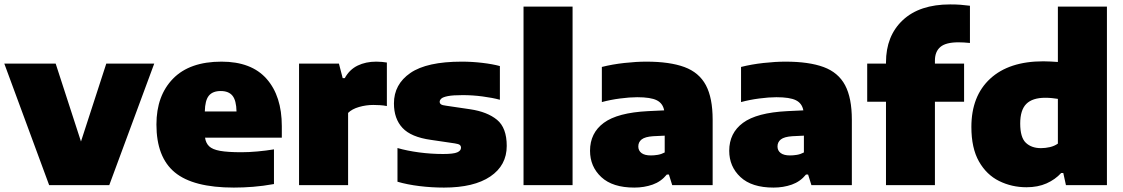

<svg xmlns="http://www.w3.org/2000/svg" viewBox="-26 -838 5084 869"><path d="M196.5 0 -6.5 -550H226L340.5 -197.5L455 -550H672L468.5 0Z M1032.5 11Q848.5 11 765.2 -57.8Q682 -126.5 682 -274.5Q682 -405 757.2 -482Q832.5 -559 976.5 -559Q1112 -559 1180.8 -481Q1249.5 -403 1249.5 -267V-215H902Q905.5 -190.5 920.5 -176Q935.5 -161.5 970 -155.2Q1004.5 -149 1066.5 -149Q1100 -149 1139 -152.5Q1178 -156 1214 -162V-5Q1164 4 1119.2 7.5Q1074.5 11 1032.5 11ZM973 -426Q936.5 -426 919.2 -404.8Q902 -383.5 901 -333.5H1044.5Q1043.5 -383.5 1026.2 -404.8Q1009 -426 973 -426Z M1327.5 0V-550H1508L1525 -484.5H1534.5Q1556 -523.5 1592.8 -541.2Q1629.5 -559 1677 -559Q1690 -559 1702.8 -557.8Q1715.5 -556.5 1725 -555V-358Q1710.5 -361 1693.8 -362Q1677 -363 1663.5 -363Q1631 -363 1599 -353.8Q1567 -344.5 1549.5 -327V0Z M1983.5 11Q1927 11 1872.2 4.2Q1817.5 -2.5 1773 -15.5V-168Q1816.5 -155.5 1870.8 -148.2Q1925 -141 1979.5 -141Q2026.5 -141 2043.5 -148.5Q2060.5 -156 2060.5 -169Q2060.5 -177.5 2055 -182Q2049.5 -186.5 2032.5 -189L1924 -205Q1834.5 -217.5 1795.8 -259Q1757 -300.5 1757 -370Q1757 -456.5 1831.5 -507.8Q1906 -559 2064 -559Q2110.5 -559 2157 -553.5Q2203.5 -548 2236.5 -539V-386.5Q2203.5 -395.5 2158 -401.5Q2112.5 -407.5 2068.5 -407.5Q2023.5 -407.5 2001 -403Q1978.5 -398.5 1971.2 -391.5Q1964 -384.5 1964 -377.5Q1964 -370 1970 -365.8Q1976 -361.5 1993.5 -359.5L2102 -343.5Q2179.5 -332 2223.5 -295.8Q2267.5 -259.5 2267.5 -177.5Q2267.5 -89.5 2193.2 -39.2Q2119 11 1983.5 11Z M2343.5 0V-808H2565.5V0Z M2845 11Q2746.5 11 2695.5 -36.5Q2644.5 -84 2644.5 -155.5Q2644.5 -236 2706.8 -282Q2769 -328 2907 -335L2980 -338.5Q2974 -370.5 2946.5 -384.2Q2919 -398 2858 -398Q2824 -398 2780.2 -392.2Q2736.5 -386.5 2698 -376V-535Q2745.5 -547 2799.8 -553Q2854 -559 2899 -559Q3005.5 -559 3071.8 -534.5Q3138 -510 3168.8 -452.5Q3199.5 -395 3199.5 -296V0H3016.5L3001.5 -48H2992Q2966 -16 2927.8 -2.5Q2889.5 11 2845 11ZM2863 -175Q2863 -156.5 2877.2 -145.5Q2891.5 -134.5 2920 -134.5Q2934.5 -134.5 2951 -137.2Q2967.5 -140 2982.5 -148V-224L2930 -221.5Q2893.5 -219 2878.2 -207Q2863 -195 2863 -175Z M3475 11Q3376.5 11 3325.5 -36.5Q3274.5 -84 3274.5 -155.5Q3274.5 -236 3336.8 -282Q3399 -328 3537 -335L3610 -338.5Q3604 -370.5 3576.5 -384.2Q3549 -398 3488 -398Q3454 -398 3410.2 -392.2Q3366.5 -386.5 3328 -376V-535Q3375.5 -547 3429.8 -553Q3484 -559 3529 -559Q3635.5 -559 3701.8 -534.5Q3768 -510 3798.8 -452.5Q3829.5 -395 3829.5 -296V0H3646.5L3631.5 -48H3622Q3596 -16 3557.8 -2.5Q3519.5 11 3475 11ZM3493 -175Q3493 -156.5 3507.2 -145.5Q3521.5 -134.5 3550 -134.5Q3564.5 -134.5 3581 -137.2Q3597.5 -140 3612.5 -148V-224L3560 -221.5Q3523.5 -219 3508.2 -207Q3493 -195 3493 -175Z M3984 0V-377.5H3899V-550H3984V-555.5Q3984 -675.5 4060 -746.8Q4136 -818 4274.5 -818Q4300.5 -818 4320.8 -816.5Q4341 -815 4364 -812V-643.5Q4335.5 -646.5 4312 -646.5Q4255 -646.5 4230.2 -625.5Q4205.5 -604.5 4205.5 -564V-550H4337.5V-377.5H4205.5V0Z M4620 9.5Q4553 9.5 4496 -18.8Q4439 -47 4404.8 -107.2Q4370.5 -167.5 4370.5 -263.5Q4370.5 -403.5 4455.8 -482Q4541 -560.5 4696 -560.5Q4713.5 -560.5 4730.2 -559.5Q4747 -558.5 4762 -557.5V-808H4984V0H4798.5L4786.5 -55H4777Q4750 -25.5 4710.8 -8Q4671.5 9.5 4620 9.5ZM4685.5 -167.5Q4705.5 -167.5 4726 -172.2Q4746.5 -177 4762 -188V-390.5Q4750 -392.5 4735.2 -394Q4720.5 -395.5 4705 -395.5Q4647 -395.5 4619.2 -367.8Q4591.5 -340 4591.5 -279Q4591.5 -216 4617 -191.8Q4642.5 -167.5 4685.5 -167.5Z"/></svg>

Font: Encode Sans Semi Expanded Black
Style: Regular
Weight: 900
Width: 6
Designer: Multiple Designers
Foundry: Impallari Type
Version: Version 3.000; ttfautohint (v1.8.3) -l 8 -r 50 -G 200 -x 14 